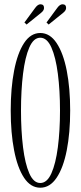

<svg xmlns="http://www.w3.org/2000/svg" viewBox="-20 -865 378 896"><path d="M168 11Q123 11 92.2 -35.5Q61.5 -82 45.8 -163.5Q30 -245 30 -349Q30 -453.5 45.8 -535.2Q61.5 -617 92.2 -664Q123 -711 168 -711Q213 -711 244.2 -664Q275.5 -617 291.5 -535.2Q307.5 -453.5 307.5 -349Q307.5 -245 291.5 -163.5Q275.5 -82 244.2 -35.5Q213 11 168 11ZM168 -11Q199.5 -11 219.8 -56Q240 -101 250 -177.8Q260 -254.5 260 -349Q260 -443.5 250 -520.8Q240 -598 219.8 -643.5Q199.5 -689 168 -689Q136.5 -689 116.8 -643.5Q97 -598 87.5 -520.8Q78 -443.5 78 -349Q78 -254.5 87.5 -177.8Q97 -101 116.8 -56Q136.5 -11 168 -11ZM207 -750.5 197 -760 247 -828Q259.5 -845 271.5 -845Q288.5 -845 288.5 -828Q288.5 -816 274.5 -805ZM104 -750.5 94 -760 144 -828Q156.5 -845 168.5 -845Q185.5 -845 185.5 -828Q185.5 -816 171.5 -805Z"/></svg>

Font: Imbue 50pt ExtraLight
Style: Regular
Weight: 200
Designer: Tyler Finck
Foundry: Etcetera Type Company
Version: Version 1.102; ttfautohint (v1.8.3)